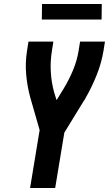

<svg xmlns="http://www.w3.org/2000/svg" viewBox="-20 -944 547 964"><path d="M131 0 179 -291 133 -451Q117 -508 111.5 -568.5Q106 -629 116 -691L123 -735H248L241 -691Q232 -637 235 -583.5Q238 -530 252 -480L264 -441L296 -493Q325 -540 346 -590Q367 -640 375 -691L382 -735H507L500 -691Q490 -629 465.5 -567.5Q441 -506 408 -449V-448Q407 -446 405 -443Q403 -440 401 -438L303 -278L257 0ZM190 -846 191 -924H491L490 -846Z"/></svg>

Font: Iosevka Curly Extrabold
Style: Italic
Weight: 800
Italic angle: -9°
Monospace: yes
Designer: Belleve Invis
Foundry: Belleve Invis
Version: Version 22.1.2; ttfautohint (v1.8.4)